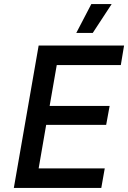

<svg xmlns="http://www.w3.org/2000/svg" viewBox="-20 -924 630 944"><path d="M48 0H478L495 -96H170L207 -310H502L519 -403H224L259 -604H574L590 -700H170ZM529 -904H429L355 -762H436Z"/></svg>

Font: Fixel Display Medium
Style: Italic
Weight: 500
Italic angle: -10°
Designer: AlfaBravo + MacPaw
Foundry: Kyrylo Tkachov, Marchela Mozhyna, Serhii Makarenko, Maria Weinstein, Zakhar Kryvoshyya
Version: Version 1.210;Glyphs 3.2 (3217)